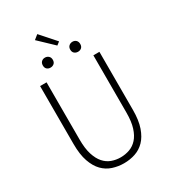

<svg xmlns="http://www.w3.org/2000/svg" viewBox="-226 -1058 1053 1183"><g transform="rotate(-30 300.0 -466.5)"><path d="M300 12Q259 12 220.5 -0.5Q182 -13 153 -42.5Q124 -72 106.5 -122Q89 -172 89 -247V-659H135V-252Q135 -188 148.5 -145.5Q162 -103 184.5 -77.5Q207 -52 237 -41Q267 -30 300 -30Q334 -30 364.5 -41Q395 -52 418 -77.5Q441 -103 454.5 -145.5Q468 -188 468 -252V-659H511V-247Q511 -172 493.5 -122Q476 -72 447 -42.5Q418 -13 380 -0.5Q342 12 300 12ZM202 -725Q187 -725 177 -734Q167 -743 167 -760Q167 -777 177 -786.5Q187 -796 202 -796Q217 -796 227.5 -786.5Q238 -777 238 -760Q238 -743 227.5 -734Q217 -725 202 -725ZM398 -725Q383 -725 372.5 -734Q362 -743 362 -760Q362 -777 372.5 -786.5Q383 -796 398 -796Q413 -796 423 -786.5Q433 -777 433 -760Q433 -743 423 -734Q413 -725 398 -725ZM306 -822 203 -920 234 -945 328 -839Z"/></g></svg>

Font: Source Code Pro Light
Style: Regular
Weight: 300
Monospace: yes
Designer: Paul D. Hunt, Teo Tuominen
Foundry: Adobe Systems Incorporated
Version: Version 2.030;PS 1.000;hotconv 16.6.51;makeotf.lib2.5.65220